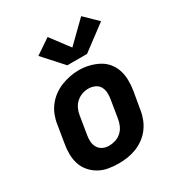

<svg xmlns="http://www.w3.org/2000/svg" viewBox="-186 -913 973 1045"><g transform="rotate(-30 300.0 -390.5)"><path d="M256 8Q224 8 192.5 2.5Q161 -3 134.5 -18Q108 -33 88 -56Q68 -79 58.5 -108Q49 -137 48.5 -169.5Q48 -202 54 -234L72 -344Q76 -372 86.5 -399Q97 -426 115 -449.5Q133 -473 157.5 -491Q182 -509 209 -519.5Q236 -530 264 -535.5Q292 -541 320 -541Q353 -541 383.5 -533.5Q414 -526 441 -512Q468 -498 487.5 -474.5Q507 -451 516.5 -422Q526 -393 526.5 -360.5Q527 -328 522 -296L503 -186Q499 -158 488.5 -131Q478 -104 460.5 -80.5Q443 -57 418.5 -39Q394 -21 366.5 -10.5Q339 0 311 4Q283 8 256 8ZM258 -102Q279 -102 299.5 -108.5Q320 -115 336 -129.5Q352 -144 361 -164Q370 -184 373 -204L391 -314Q395 -335 394 -356Q393 -377 383.5 -394Q374 -411 355 -419.5Q336 -428 315 -428Q295 -428 275 -421Q255 -414 239 -399.5Q223 -385 214 -365.5Q205 -346 202 -326L184 -216Q180 -195 181 -174.5Q182 -154 191.5 -137Q201 -120 219 -111Q237 -102 258 -102ZM280 -595 169 -718 264 -782 352 -665 479 -789 559 -711 404 -595Z"/></g></svg>

Font: Iosevka Curly XBdExObl
Style: Regular
Weight: 800
Width: 7
Italic angle: -9°
Monospace: yes
Designer: Belleve Invis
Foundry: Belleve Invis
Version: Version 11.1.0; ttfautohint (v1.8.3)